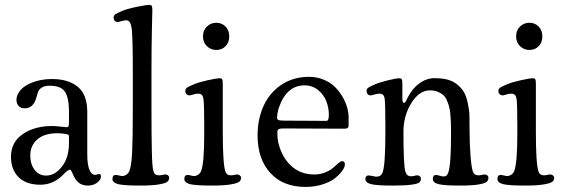

<svg xmlns="http://www.w3.org/2000/svg" viewBox="-20 -735 2260 768"><path d="M45.9 -335.9Q45.9 -348.6 53.2 -361.8Q66.9 -387.2 104 -403.1Q141.1 -418.9 188 -418.9Q253.4 -418.9 291.3 -387.7Q329.1 -356.4 329.1 -287.1V-117.2Q329.1 -77.1 337.4 -56.4Q345.7 -35.6 360.8 -35.6Q364.7 -35.6 368.9 -37.4Q373 -39.1 375 -39.1Q383.8 -39.1 383.8 -29.3Q383.8 -15.6 368.4 -4.2Q353 7.3 332 7.3Q308.6 7.3 294.7 -4.4Q280.8 -16.1 272 -37.1Q264.2 -56.6 259.8 -56.6Q252.4 -56.6 232.9 -36.6Q193.8 3.9 141.1 3.9Q84.5 3.9 54.2 -26.4Q23.9 -56.6 23.9 -107.9Q23.9 -166.5 71.3 -198.7Q118.7 -231 189 -231Q200.2 -231 221.4 -228.5Q242.7 -226.1 246.1 -226.1Q252.4 -226.1 254.2 -230.2Q255.9 -234.4 255.9 -248.5V-288.1Q255.9 -342.8 240.2 -367.4Q224.6 -392.1 178.2 -392.1Q145.5 -392.1 133.8 -370.6Q130.9 -365.2 127.2 -350.6Q123.5 -335.9 119.1 -327.6Q105.5 -301.8 79.1 -301.8Q63.5 -301.8 54.7 -310.8Q45.9 -319.8 45.9 -335.9ZM255.9 -163.1V-184.6Q255.9 -193.8 254.2 -195.6Q252.4 -197.3 242.2 -199.2Q223.6 -202.1 210 -202.1Q157.7 -202.1 129.4 -177.5Q101.1 -152.8 101.1 -112.8Q101.1 -78.6 118.4 -55.7Q135.7 -32.7 164.1 -32.7Q199.7 -32.7 227.8 -68.6Q255.9 -104.5 255.9 -163.1Z M511.2 -295.4V-450.7Q511.2 -583 507.1 -618.4Q502.9 -653.8 486.3 -653.8Q476.6 -653.8 465.6 -650.4Q454.6 -647 450.7 -647Q443.4 -647 439 -651.9Q434.6 -656.7 434.6 -664.1Q434.6 -672.9 440.9 -677.5Q447.3 -682.1 466.8 -690.4Q486.3 -699.2 525.1 -707.3Q564 -715.3 577.6 -715.3Q585 -715.3 587.2 -710.9Q589.4 -706.5 589.4 -695.3Q589.4 -691.9 587.6 -617.9Q585.9 -543.9 585.9 -446.8V-301.8Q585.9 -239.3 586.2 -209Q586.4 -178.7 587.2 -138.2Q587.9 -97.7 589.6 -77.1Q591.3 -56.6 594.2 -48.3Q599.1 -33.7 616.2 -33.7Q622.6 -33.7 630.4 -35.4Q638.2 -37.1 642.6 -37.1Q647.9 -37.1 652.3 -33.4Q656.7 -29.8 656.7 -23.9Q656.7 -13.7 648.9 -7.6Q641.1 -1.5 614.3 2.9Q587.4 7.3 540 7.3Q475.1 7.3 452.4 1.5Q429.7 -4.4 429.7 -19Q429.7 -35.2 442.9 -35.2Q447.3 -35.2 456.3 -33Q465.3 -30.8 469.2 -30.8Q477.1 -30.8 485.1 -35.9Q493.2 -41 497.1 -50.3Q505.9 -70.8 508.5 -125.5Q511.2 -180.2 511.2 -295.4Z M792 -589.4Q792 -613.8 807.6 -628.9Q823.2 -644 845.2 -644Q867.2 -644 882.1 -628.9Q897 -613.8 897 -589.4Q897 -564.9 882.1 -550Q867.2 -535.2 845.2 -535.2Q823.2 -535.2 807.6 -550.3Q792 -565.4 792 -589.4ZM796.9 -200.7V-234.4Q796.9 -323.2 793.5 -341.8Q790 -360.4 772.9 -360.4Q763.2 -360.4 752.7 -356.9Q742.2 -353.5 738.3 -353.5Q731 -353.5 726.1 -358.4Q721.2 -363.3 721.2 -370.6Q721.2 -379.4 727.5 -384Q733.9 -388.7 753.9 -397Q773.9 -405.8 809.8 -413.8Q845.7 -421.9 858.9 -421.9Q866.7 -421.9 868.9 -417.5Q871.1 -413.1 871.1 -401.9V-207Q871.1 -78.1 881.8 -48.3Q886.7 -33.7 903.3 -33.7Q909.7 -33.7 917.2 -35.4Q924.8 -37.1 929.2 -37.1Q934.6 -37.1 939.5 -33.2Q944.3 -29.3 944.3 -23.9Q944.3 -13.7 936.3 -7.6Q928.2 -1.5 901.4 2.9Q874.5 7.3 827.1 7.3Q762.2 7.3 739.7 1.5Q717.3 -4.4 717.3 -19Q717.3 -35.2 730 -35.2Q734.4 -35.2 743.4 -33Q752.4 -30.8 756.3 -30.8Q764.2 -30.8 772.2 -35.9Q780.3 -41 784.2 -50.3Q796.9 -80.1 796.9 -200.7Z M1216.3 -427.7Q1247.1 -427.7 1273.9 -416.7Q1300.8 -405.8 1318.8 -388.2Q1336.9 -370.6 1349.9 -348.4Q1362.8 -326.2 1368.7 -304.7Q1374.5 -283.2 1374.5 -263.7V-232.9Q1374.5 -220.2 1359.4 -220.2L1112.3 -221.2Q1099.6 -221.2 1094.5 -218Q1089.4 -214.8 1089.4 -207.5Q1089.4 -182.1 1092.3 -168.5Q1105.5 -108.4 1143.3 -72.8Q1181.2 -37.1 1237.3 -37.1Q1260.7 -37.1 1281 -45.4Q1301.3 -53.7 1312.3 -63.7Q1323.2 -73.7 1333 -82Q1342.8 -90.3 1348.1 -90.3Q1354 -90.3 1356.7 -87.4Q1359.4 -84.5 1359.4 -76.7Q1359.4 -66.4 1349.1 -52Q1338.9 -37.6 1320.6 -22.7Q1302.2 -7.8 1270.8 2.4Q1239.3 12.7 1202.1 12.7Q1111.8 12.7 1061 -43.5Q1010.3 -99.6 1010.3 -192.9Q1010.3 -259.3 1034.7 -312.3Q1059.1 -365.2 1106.4 -396.5Q1153.8 -427.7 1216.3 -427.7ZM1286.1 -251.5Q1295.4 -251.5 1295.4 -276.4Q1295.4 -303.7 1285.4 -329.8Q1275.4 -356 1252.4 -374.8Q1229.5 -393.6 1198.2 -393.6Q1127 -393.6 1096.2 -306.2Q1088.4 -282.7 1088.4 -264.2Q1088.4 -256.3 1095.2 -254.4Q1102.1 -252.4 1120.1 -252.4Z M1521.5 -200.7V-234.4Q1521.5 -324.7 1518.3 -342.5Q1515.1 -360.4 1498.5 -360.4Q1488.8 -360.4 1477.5 -356.9Q1466.3 -353.5 1462.4 -353.5Q1455.1 -353.5 1450.7 -358.4Q1446.3 -363.3 1446.3 -370.6Q1446.3 -379.4 1452.6 -384Q1459 -388.7 1478.5 -397Q1499 -405.8 1531.7 -413.8Q1564.5 -421.9 1577.1 -421.9Q1585 -421.9 1587.2 -417.5Q1589.4 -413.1 1589.4 -401.9V-342.3Q1589.4 -323.7 1595.2 -323.7Q1597.7 -323.7 1599.4 -324.7Q1601.1 -325.7 1602.5 -328.1Q1604 -330.6 1605.2 -332.8Q1606.4 -335 1608.2 -339.1Q1609.9 -343.3 1611.3 -345.7Q1629.4 -381.3 1658 -401.9Q1686.5 -422.4 1718.3 -422.4Q1761.7 -422.4 1787.4 -410.4Q1813 -398.4 1830.6 -374.5Q1843.8 -356.4 1850.3 -326.4Q1856.9 -296.4 1857.7 -274.7Q1858.4 -252.9 1858.4 -207Q1858.4 -160.2 1862.1 -112.3Q1865.7 -64.5 1871.6 -48.3Q1876.5 -33.7 1893.6 -33.7Q1899.9 -33.7 1907.5 -35.4Q1915 -37.1 1919.4 -37.1Q1924.8 -37.1 1929.2 -33.4Q1933.6 -29.8 1933.6 -23.9Q1933.6 -13.7 1926.8 -7.6Q1919.9 -1.5 1894.3 2.9Q1868.7 7.3 1821.3 7.3Q1756.3 7.3 1733.9 1.5Q1711.4 -4.4 1711.4 -19Q1711.4 -35.2 1724.1 -35.2Q1728.5 -35.2 1738 -32.2Q1747.6 -29.3 1751.5 -29.3Q1757.3 -29.3 1760.3 -29.8Q1763.2 -30.3 1766.6 -33.4Q1770 -36.6 1772.5 -43Q1784.2 -71.8 1784.2 -200.7Q1784.2 -225.1 1783.7 -241.2Q1783.2 -257.3 1781.5 -277.1Q1779.8 -296.9 1776.1 -309.8Q1772.5 -322.8 1766.4 -335.9Q1760.3 -349.1 1751.2 -356.4Q1742.2 -363.8 1729.2 -368.7Q1716.3 -373.5 1699.2 -373.5Q1657.2 -373.5 1625.5 -323Q1593.8 -272.5 1593.8 -207Q1593.8 -72.8 1601.6 -48.3Q1607.4 -29.8 1623.5 -29.8Q1629.9 -29.8 1637.5 -31.7Q1645 -33.7 1649.4 -33.7Q1654.8 -33.7 1659.2 -30Q1663.6 -26.4 1663.6 -20.5Q1663.6 -10.3 1656.7 -4.9Q1649.9 0.5 1624.8 3.9Q1599.6 7.3 1551.3 7.3Q1486.3 7.3 1463.9 1.5Q1441.4 -4.4 1441.4 -19Q1441.4 -33.2 1454.6 -33.2Q1459 -33.2 1470.2 -30.8Q1481.4 -28.3 1485.4 -28.3Q1502.9 -28.3 1509.3 -42.5Q1521.5 -68.4 1521.5 -200.7Z M2044.4 -589.4Q2044.4 -613.8 2060.1 -628.9Q2075.7 -644 2097.7 -644Q2119.6 -644 2134.5 -628.9Q2149.4 -613.8 2149.4 -589.4Q2149.4 -564.9 2134.5 -550Q2119.6 -535.2 2097.7 -535.2Q2075.7 -535.2 2060.1 -550.3Q2044.4 -565.4 2044.4 -589.4ZM2049.3 -200.7V-234.4Q2049.3 -323.2 2045.9 -341.8Q2042.5 -360.4 2025.4 -360.4Q2015.6 -360.4 2005.1 -356.9Q1994.6 -353.5 1990.7 -353.5Q1983.4 -353.5 1978.5 -358.4Q1973.6 -363.3 1973.6 -370.6Q1973.6 -379.4 1980 -384Q1986.3 -388.7 2006.3 -397Q2026.4 -405.8 2062.3 -413.8Q2098.1 -421.9 2111.3 -421.9Q2119.1 -421.9 2121.3 -417.5Q2123.5 -413.1 2123.5 -401.9V-207Q2123.5 -78.1 2134.3 -48.3Q2139.2 -33.7 2155.8 -33.7Q2162.1 -33.7 2169.7 -35.4Q2177.2 -37.1 2181.6 -37.1Q2187 -37.1 2191.9 -33.2Q2196.8 -29.3 2196.8 -23.9Q2196.8 -13.7 2188.7 -7.6Q2180.7 -1.5 2153.8 2.9Q2127 7.3 2079.6 7.3Q2014.6 7.3 1992.2 1.5Q1969.7 -4.4 1969.7 -19Q1969.7 -35.2 1982.4 -35.2Q1986.8 -35.2 1995.8 -33Q2004.9 -30.8 2008.8 -30.8Q2016.6 -30.8 2024.7 -35.9Q2032.7 -41 2036.6 -50.3Q2049.3 -80.1 2049.3 -200.7Z"/></svg>

Font: Cooper*
Style: Regular
Weight: 400
Designer: Owen Earl
Foundry: indestructible type*
Version: Version 0.001